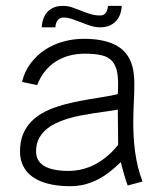

<svg xmlns="http://www.w3.org/2000/svg" viewBox="-20 -631 565 660"><path d="M470 -7.1Q460.5 -31.2 454.3 -56.9Q448.1 -82.5 444.5 -108.5Q441 -134.5 439.5 -160.5Q438.1 -186.5 438.1 -211.4Q438.1 -231.3 438.7 -247.1Q439.2 -263 440 -278Q440.7 -292.9 441.3 -308.7Q441.8 -324.5 441.8 -343.9Q441.8 -365.6 438.7 -385.4Q435.6 -405.2 428.2 -422.1Q420.8 -439.1 408.1 -453Q395.3 -466.9 376 -476.8Q356.6 -486.6 330 -492.1Q303.3 -497.6 267.9 -497.6Q232.5 -497.6 198.1 -488.2Q163.6 -478.8 135 -460Q106.3 -441.2 85.5 -413.6Q64.6 -386 55.8 -349.4L107.6 -338.4Q118.2 -365.8 134.8 -386.2Q151.3 -406.6 172.5 -420Q193.7 -433.3 218.7 -439.9Q243.7 -446.5 271 -446.5Q307.2 -446.5 330.4 -440.8Q353.7 -435.1 366.7 -419.6Q379.6 -404.2 383.7 -377.1Q387.7 -350 384.9 -307.4Q363.1 -302.1 336.8 -298Q310.5 -293.8 282.9 -289.1Q255.2 -284.4 227.1 -278.2Q198.9 -272 172.8 -263.1Q146.7 -254.2 124.2 -241.4Q101.7 -228.6 84.9 -210.3Q68 -191.9 58.4 -167.5Q48.8 -143.1 48.8 -110.9Q48.8 -86.8 56.1 -68.5Q63.4 -50.2 76 -36.9Q88.7 -23.7 105.4 -14.8Q122.1 -5.9 141.2 -0.6Q160.2 4.6 180.6 6.9Q201 9.1 220.6 9.1Q247.5 9.1 271.1 3.1Q294.7 -2.9 316.2 -14Q337.7 -25 357.1 -40.3Q376.4 -55.5 395.1 -73.7Q400.5 -53.5 406 -33.2Q411.6 -12.9 418.9 6.7ZM386.2 -133.2Q376.9 -121.5 365.8 -110.2Q354.7 -98.9 342.2 -89Q329.7 -79.1 315.6 -70.8Q301.6 -62.4 285.8 -56.4Q269.9 -50.4 252.5 -47Q235.2 -43.5 216.2 -43.5Q202.8 -43.5 189.3 -44.6Q175.7 -45.8 163.2 -48.6Q150.7 -51.3 139.9 -56.2Q129 -61 121.1 -68.5Q113.1 -76 108.6 -86.5Q104 -97 104 -110.9Q104 -134.3 112.5 -152Q121.1 -169.8 135.8 -183.3Q150.5 -196.7 170.1 -206.4Q189.8 -216 212 -222.8Q234.3 -229.6 258 -234.1Q281.7 -238.6 304.6 -242.1Q327.5 -245.5 348.1 -248.3Q368.7 -251 384.9 -254.3ZM170.3 -537.1Q170.6 -542.8 172.2 -548.7Q173.9 -554.6 176.9 -559.4Q179.9 -564.2 184.8 -567.4Q189.6 -570.7 196.4 -570.7Q212.5 -570.7 228.1 -565.5Q243.7 -560.2 259.5 -553.9Q275.3 -547.5 291.4 -542.3Q307.6 -537.1 324.9 -537.1Q342 -537.1 355.3 -542.5Q368.5 -547.9 377.9 -557.6Q387.3 -567.3 392.5 -580.9Q397.6 -594.5 398.5 -610.8H351.6Q351 -605 349.4 -599.3Q347.7 -593.5 344.7 -588.7Q341.7 -583.9 336.9 -580.8Q332 -577.8 324.9 -577.8Q306.3 -577.8 290 -582.9Q273.6 -588 258.3 -594.3Q243 -600.5 227.9 -605.7Q212.8 -610.8 196.4 -610.8Q179.2 -610.8 166 -605.6Q152.8 -600.3 143.6 -590.6Q134.5 -580.9 129.4 -567.3Q124.3 -553.6 123.4 -537.1Z"/></svg>

Font: SaysetthaMai Thin
Style: Regular
Weight: 100
Designer: John M. Durdin
Foundry: Lao Script for Windows
Version: Version 1.101